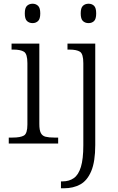

<svg xmlns="http://www.w3.org/2000/svg" viewBox="-20 -770 635 1030"><path d="M155 -646Q137 -646 125 -657Q113 -668 113 -698Q113 -728 125 -739Q137 -750 155 -750Q172 -750 184 -739Q196 -728 196 -698Q196 -668 184 -657Q172 -646 155 -646ZM27 0V-32H47Q90 -32 108.5 -43Q127 -54 127 -102V-431Q127 -481 108.5 -492.5Q90 -504 52 -504H42V-536H191V-105Q191 -72 199 -56.5Q207 -41 224.5 -36.5Q242 -32 271 -32H292V0ZM455 -646Q437 -646 425 -657Q413 -668 413 -698Q413 -728 425 -739Q437 -750 455 -750Q473 -750 484.5 -739Q496 -728 496 -698Q496 -668 484.5 -657Q473 -646 455 -646ZM307 240V203H316Q351 203 376 185.5Q401 168 414 125.5Q427 83 427 9V-431Q427 -481 409 -492.5Q391 -504 352 -504H342V-536H491V8Q491 97 469.5 148Q448 199 410.5 219.5Q373 240 323 240Z"/></svg>

Font: Noto Serif Myanmar Light
Style: Regular
Weight: 300
Designer: Ben Mitchell and the Monotype Design Team
Foundry: Monotype Imaging Inc.
Version: Version 2.106; ttfautohint (v1.8.4.7-5d5b)